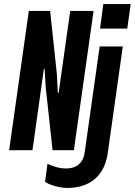

<svg xmlns="http://www.w3.org/2000/svg" viewBox="-20 -740 664 946"><path d="M25 0 122 -686H227L260 -377L265 -282L269 -283L326 -686H441L344 0H239L205 -312L200 -400L196 -399L140 0ZM310 186Q296 186 276 182.5Q256 179 236.5 172.5Q217 166 202 156L214 67Q230 75 254.5 82.5Q279 90 306 90Q329 90 348 82.5Q367 75 380.5 56.5Q394 38 398 6L471 -511H585L512 7Q501 95 449 140.5Q397 186 310 186ZM473 -599 489 -720H624L607 -599Z"/></svg>

Font: Chivo Mono Medium SemiBold
Style: Italic
Weight: 600
Italic angle: -8.05°
Monospace: yes
Version: Version 1.008